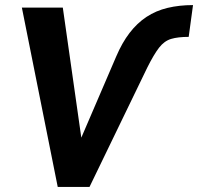

<svg xmlns="http://www.w3.org/2000/svg" viewBox="-20 -735 779 755"><path d="M207 0 66 -705H227L300 -192H299L437 -513Q460 -567 489.5 -605.5Q519 -644 556 -668.5Q593 -693 639 -704Q685 -715 739 -715L722 -590Q680 -590 653 -582Q626 -574 605.5 -547.5Q585 -521 559 -469L332 0Z"/></svg>

Font: Nunito Sans 7pt Condensed ExtraBold
Style: Italic
Weight: 800
Width: 3
Italic angle: -9°
Designer: Vernon Adams
Foundry: Vernon Adams
Version: Version 3.101;gftools[0.9.27]